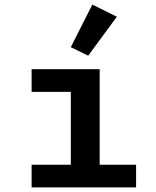

<svg xmlns="http://www.w3.org/2000/svg" viewBox="-20 -818 680 838"><path d="M118 -99H289V-417H118V-516H415V-99H574V0H118ZM365 -575 289 -612 383 -798 490 -745Z"/></svg>

Font: Writer SemiBold
Style: Regular
Weight: 600
Monospace: yes
Designer: Mike Abbink, Paul van der Laan, Pieter van Rosmalen
Foundry: Bold Monday
Version: Version 2.001 2020